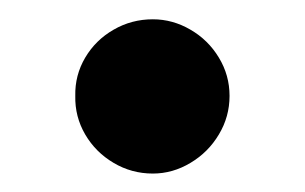

<svg xmlns="http://www.w3.org/2000/svg" viewBox="-20 -411 322 203"><path d="M59.6 -309.6Q59.1 -331.5 70.1 -350.1Q81.1 -368.7 100.1 -379.6Q119.1 -390.6 141.6 -390.6Q162.6 -390.6 181.4 -379.6Q200.2 -368.7 211.4 -350.1Q222.7 -331.5 222.7 -309.6Q222.7 -287.6 211.4 -268.8Q200.2 -250 181.4 -238.8Q162.6 -227.5 141.6 -227.5Q119.1 -227.5 100.1 -238.8Q81.1 -250 70.1 -268.8Q59.1 -287.6 59.6 -309.6Z"/></svg>

Font: Pretendard
Style: Bold
Weight: 700
Designer: Base glyphs from Inter by Rasmus Andersson; Hangeul glyphs from Noto Sans CJK(Source Han Sans) by Jang Soo-young and Kan
Foundry: Kil Hyung-jin
Version: Version 1.309